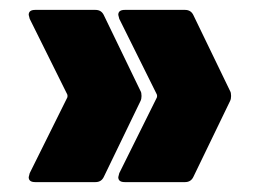

<svg xmlns="http://www.w3.org/2000/svg" viewBox="-20 -475 528 388"><path d="M116 -284 40 -437 38 -445Q38 -455 51 -455H173Q185 -455 190 -444L264 -291Q266 -288 266 -281Q266 -275 264 -271L190 -118Q185 -107 173 -107H51Q38 -107 38 -117L40 -125L116 -278Q117 -281 116 -284ZM297 -284 221 -437 219 -445Q219 -455 232 -455H354Q366 -455 371 -444L445 -291Q447 -288 447 -281Q447 -275 445 -271L371 -118Q366 -107 354 -107H232Q219 -107 219 -117L221 -125L297 -278Q298 -281 297 -284Z"/></svg>

Font: Barlow Black
Style: Regular
Weight: 900
Designer: Jeremy Tribby
Foundry: Tribby Type
Version: Version 1.422